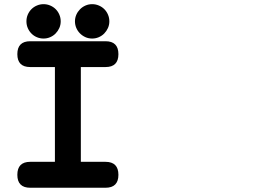

<svg xmlns="http://www.w3.org/2000/svg" viewBox="-20 -842 1244 908"><path d="M123 -524.9Q62 -524.9 62 -585.9Q62 -647 123 -647H479Q540 -647 540 -585.9Q540 -524.9 479 -524.9H362.3V-76.7H479Q540 -76.7 540 -15.1Q540 45.9 479 45.9H123Q62 45.9 62 -15.1Q62 -76.7 123 -76.7H239.7V-524.9ZM186 -822.3Q202.6 -822.3 217.5 -815.9Q232.4 -809.6 243.4 -798.6Q254.4 -787.6 260.7 -772.7Q267.1 -757.8 267.1 -741.2Q267.1 -724.1 260.5 -709.5Q253.9 -694.8 242.9 -683.6Q231.9 -672.4 217 -666Q202.1 -659.7 186 -659.7Q169.9 -659.7 155 -665.8Q140.1 -671.9 129.2 -682.9Q118.2 -693.8 111.6 -708.7Q105 -723.6 105 -741.2Q105 -757.8 111.3 -772.7Q117.7 -787.6 128.7 -798.6Q139.6 -809.6 154.5 -815.9Q169.4 -822.3 186 -822.3ZM416 -822.3Q432.6 -822.3 447.5 -815.9Q462.4 -809.6 473.4 -798.6Q484.4 -787.6 490.7 -772.7Q497.1 -757.8 497.1 -741.2Q497.1 -724.1 490.5 -709.5Q483.9 -694.8 472.9 -683.6Q461.9 -672.4 447 -666Q432.1 -659.7 416 -659.7Q398.4 -659.7 383.5 -666.5Q368.7 -673.3 357.7 -684.6Q346.7 -695.8 340.6 -710.4Q334.5 -725.1 334.5 -741.2Q334.5 -757.3 340.8 -772Q347.2 -786.6 358.2 -797.9Q369.1 -809.1 384 -815.7Q398.9 -822.3 416 -822.3Z"/></svg>

Font: Erica Type
Style: Bold Italic
Weight: 700
Monospace: yes
Designer: Peter Wiegel
Foundry: Peter Wiegel
Version: Version 1.000 2010 initial release